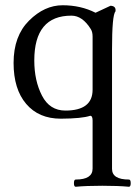

<svg xmlns="http://www.w3.org/2000/svg" viewBox="-20 -445 534 738"><path d="M326.7 0Q295.4 10.7 213.9 11.2Q128.9 11.2 80.6 -45.7Q32.2 -102.5 32.2 -203.1Q32.2 -306.6 91.6 -365.7Q150.9 -424.8 220.7 -424.8Q290.5 -424.8 347.2 -396L404.8 -422.9Q427.2 -421.9 423.8 -400.9Q410.6 -387.7 410.6 -254.9V204.1Q410.6 245.1 475.6 245.1Q482.4 245.1 482.4 259Q482.4 272.9 475.6 272.9Q435.1 269 373.3 269Q311.5 269 271 272.9Q264.2 272.9 264.2 259Q264.2 245.1 271 245.1Q335.9 245.1 335.9 203.1V18.1Q335.9 0 326.7 0ZM335.9 -100.1V-304.2Q335.9 -322.3 329.1 -333Q296.9 -384.8 254.9 -384.8Q111.8 -385.3 111.8 -212.4Q111.8 -134.8 141.4 -77.4Q170.9 -20 231.4 -20Q335.9 -20 335.9 -100.1Z"/></svg>

Font: Junicode
Style: Regular
Weight: 400
Designer: Peter S. Baker
Foundry: Briery Creek Software
Version: Version 0.7.2